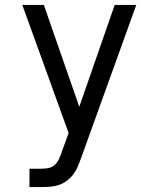

<svg xmlns="http://www.w3.org/2000/svg" viewBox="-20 -540 640 775"><path d="M99 215V141H148Q163 141 177 138Q191 135 201.5 125Q212 115 218 102Q224 89 229 75V74L257 -3L158 -277L70 -520H157L300 -109L443 -520H530L307 99Q301 116 294 132.5Q287 149 276 163.5Q265 178 250.5 189Q236 200 219 206Q202 212 184 213.5Q166 215 148 215Z"/></svg>

Font: Nova Nerd Font
Style: Regular
Weight: 400
Designer: Belleve Invis
Foundry: Belleve Invis
Version: Version 24.1.4; ttfautohint (v1.8.4);Nerd Fonts 3.1.1